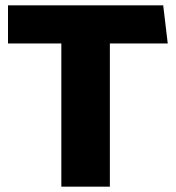

<svg xmlns="http://www.w3.org/2000/svg" viewBox="-20 -700 659 720"><path d="M210 0V-537H10V-680H592L609 -537H392V0Z"/></svg>

Font: Palanquin Dark
Style: Bold
Weight: 700
Designer: Pria Ravichandran
Version: Version 1.000